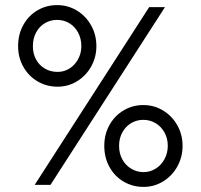

<svg xmlns="http://www.w3.org/2000/svg" viewBox="-20 -725 787 753"><path d="M565 -697H627L178 0H116ZM204 -705Q246.5 -705 281.8 -683.5Q317 -662 337.5 -625.2Q358 -588.5 358 -544Q358 -501 337.8 -464.5Q317.5 -428 282.5 -406.5Q247.5 -385 206 -385Q163.5 -385 128 -405.5Q92.5 -426 71.8 -462.5Q51 -499 51 -544Q51 -590.5 71.5 -627.2Q92 -664 127 -684.5Q162 -705 204 -705ZM206 -443Q231.5 -443 252.8 -456.5Q274 -470 286.5 -493.2Q299 -516.5 299 -544Q299 -574 286.2 -597.5Q273.5 -621 251.8 -634Q230 -647 204 -647Q178 -647 156.2 -634.2Q134.5 -621.5 121.8 -598Q109 -574.5 109 -544Q109 -514 121.8 -491Q134.5 -468 156.8 -455.5Q179 -443 206 -443ZM542 -313Q584.5 -313 619.8 -291.5Q655 -270 675.5 -233.5Q696 -197 696 -153Q696 -109.5 675.8 -72.5Q655.5 -35.5 620.2 -13.8Q585 8 543 8Q500.5 8 465.2 -12.5Q430 -33 409.5 -69.8Q389 -106.5 389 -153Q389 -198.5 409.5 -235Q430 -271.5 465 -292.2Q500 -313 542 -313ZM543 -50Q569 -50 590.8 -63.8Q612.5 -77.5 625.2 -101Q638 -124.5 638 -153Q638 -182 625.2 -205.2Q612.5 -228.5 590.5 -241.8Q568.5 -255 542 -255Q516 -255 494.2 -242Q472.5 -229 459.8 -205.8Q447 -182.5 447 -153Q447 -122.5 460.2 -99Q473.5 -75.5 495.5 -62.8Q517.5 -50 543 -50Z"/></svg>

Font: HK Grotesk
Style: Regular
Weight: 400
Designer: Alfredo Marco Pradil
Foundry: Hanken Design Co.
Version: Version 3.001